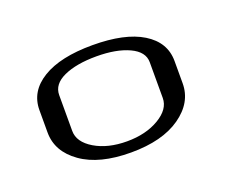

<svg xmlns="http://www.w3.org/2000/svg" viewBox="-62 -895 628 506"><g transform="rotate(-20 252.0 -641.5)"><path d="M358.4 -597.7V-698.2Q358.4 -727.5 322.8 -744.1Q287.1 -760.7 231.4 -760.7Q174.8 -760.7 139.6 -744.6Q104.5 -728.5 104.5 -698.2V-597.7Q104.5 -566.4 141.1 -544.4Q177.7 -522.5 231.4 -522.5Q284.2 -522.5 321.3 -544.4Q358.4 -566.4 358.4 -597.7ZM420.9 -616.2Q420.9 -562.5 370.1 -526.9Q319.3 -491.2 231.4 -491.2Q142.6 -491.2 92.3 -526.9Q42 -562.5 42 -616.2V-678.7Q42 -731.4 91.8 -761.7Q141.6 -792 231.4 -792Q322.3 -792 371.6 -761.7Q420.9 -731.4 420.9 -678.7Z"/></g></svg>

Font: okolaks
Style: Regular
Weight: 500
Version: Version 000.6.0